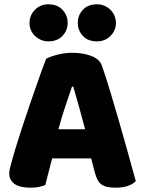

<svg xmlns="http://www.w3.org/2000/svg" viewBox="-20 -861 667 891"><path d="M194 -588Q211 -598 245.5 -607Q280 -616 315 -616Q365 -616 403.5 -601.5Q442 -587 453 -556Q471 -504 492 -435Q513 -366 534 -292.5Q555 -219 575 -147.5Q595 -76 610 -21Q598 -7 574 1.5Q550 10 517 10Q493 10 476.5 6Q460 2 449.5 -6Q439 -14 432.5 -27Q426 -40 421 -57L403 -126H222Q214 -96 206 -64Q198 -32 190 -2Q176 3 160.5 6.5Q145 10 123 10Q72 10 47.5 -7.5Q23 -25 23 -56Q23 -70 27 -84Q31 -98 36 -117Q43 -144 55.5 -184Q68 -224 83 -270.5Q98 -317 115 -366Q132 -415 147 -458.5Q162 -502 174.5 -536Q187 -570 194 -588ZM314 -459Q300 -417 282.5 -365.5Q265 -314 251 -261H375Q361 -315 346.5 -366.5Q332 -418 320 -459ZM117 -755Q117 -790 142 -815.5Q167 -841 204 -841Q246 -841 270 -815.5Q294 -790 294 -755Q294 -720 270 -694.5Q246 -669 204 -669Q186 -669 170 -676Q154 -683 142 -694.5Q130 -706 123.5 -721.5Q117 -737 117 -755ZM341 -755Q341 -790 364.5 -815.5Q388 -841 430 -841Q449 -841 465 -834Q481 -827 493 -815Q505 -803 511.5 -787.5Q518 -772 518 -755Q518 -720 493 -694.5Q468 -669 430 -669Q388 -669 364.5 -694.5Q341 -720 341 -755Z"/></svg>

Font: Baloo Thambi
Style: Regular
Weight: 400
Designer: Aadarsh Rajan and Ek Type
Foundry: Ek Type
Version: Version 1.100;PS 1.000;hotconv 1.0.88;makeotf.lib2.5.647800;